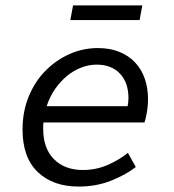

<svg xmlns="http://www.w3.org/2000/svg" viewBox="-20 -675 640 707"><path d="M270 12Q175 12 119 -41.5Q63 -95 63 -198Q63 -264 85.5 -319Q108 -374 146.5 -413.5Q185 -453 235 -475.5Q285 -498 340 -498Q385 -498 419.5 -484Q454 -470 477.5 -445Q501 -420 513 -385.5Q525 -351 525 -311Q525 -285 520.5 -259.5Q516 -234 512 -224H140Q139 -219 139 -213.5Q139 -208 139 -202Q139 -128 179 -88.5Q219 -49 285 -49Q333 -49 375 -67Q417 -85 451 -112L480 -60Q443 -31 388.5 -9.5Q334 12 270 12ZM336 -437Q308 -437 280 -426.5Q252 -416 227.5 -396Q203 -376 183 -347.5Q163 -319 152 -284H450Q453 -299 453 -314Q453 -371 421.5 -404Q390 -437 336 -437ZM239 -601 249 -655H504L494 -601Z"/></svg>

Font: Source Code Pro
Style: Italic
Weight: 400
Italic angle: -11°
Monospace: yes
Designer: Paul D. Hunt, Teo Tuominen
Foundry: Adobe Systems Incorporated
Version: Version 1.050;PS 1.000;hotconv 16.6.51;makeotf.lib2.5.65220